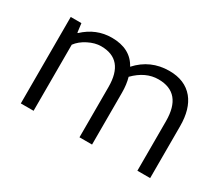

<svg xmlns="http://www.w3.org/2000/svg" viewBox="-88 -670 1006 873"><g transform="rotate(30 415.0 -233.0)"><path d="M757 0H690V-260Q690 -408 566 -408Q499 -408 442 -350Q452 -315 452 -272V0H386V-264Q386 -408 265 -408Q233 -408 198.5 -390.5Q164 -373 145 -347V0H78V-454H134L140 -407H143Q206 -466 288 -466Q386 -466 425 -393Q491 -466 590 -466Q672 -466 716 -413Q757 -363 757 -272Z"/></g></svg>

Font: Tajawal
Style: Regular
Weight: 400
Designer: Boutros Fonts
Foundry: Created by Boutros International 2017
Version: Version 1.700